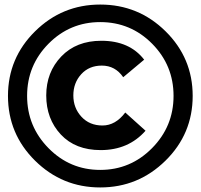

<svg xmlns="http://www.w3.org/2000/svg" viewBox="-20 -748 881 843"><path d="M15 -327Q15 -493 134 -610.5Q253 -728 420 -728Q588 -728 707 -610.5Q826 -493 826 -327Q826 -160 706.5 -42.5Q587 75 420 75Q253 75 134 -42.5Q15 -160 15 -327ZM420 -651Q287 -651 193 -556Q99 -461 99 -327Q99 -193 193 -97.5Q287 -2 420 -2Q553 -2 647.5 -97.5Q742 -193 742 -327Q742 -461 648 -556Q554 -651 420 -651ZM422 -89Q311 -89 247 -157.5Q183 -226 183 -329Q183 -431 249 -500Q315 -569 425 -569Q549 -569 613 -486L521 -409Q486 -460 427 -460Q371 -460 336.5 -422Q302 -384 302 -329Q302 -274 337.5 -235.5Q373 -197 430 -197Q487 -197 530 -254L619 -174Q544 -89 422 -89Z"/></svg>

Font: Cal Sans
Style: Regular
Weight: 400
Designer: Designer Mark Davis DBA MarkFonts
Foundry: Designer Mark Davis DBA MarkFonts
Version: Version 1.000